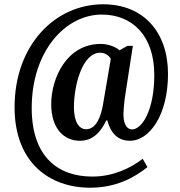

<svg xmlns="http://www.w3.org/2000/svg" viewBox="-20 -734 841 896"><path d="M401 142C519 142 604 97 668 46L646 7C592 49 510 90 411 90C248 90 128 -5 128 -230C128 -496 286 -666 455 -666C597 -666 700 -568 700 -384C700 -218 642 -130 596 -130C579 -130 556 -145 556 -201C556 -216 559 -248 562 -274L600 -520H574L538 -499C522 -514 487 -529 450 -529C291 -529 219 -369 219 -248C219 -133 279 -77 353 -77C415 -77 451 -120 476 -172H481C499 -104 537 -77 587 -77C676 -77 764 -195 764 -389C764 -583 651 -714 461 -714C238 -714 48 -525 48 -233C48 23 209 142 401 142ZM382 -131C349 -131 325 -164 325 -235C325 -328 361 -488 448 -488C468 -488 489 -476 497 -459L461 -248C452 -193 430 -131 382 -131Z"/></svg>

Font: Noto Serif Thai Condensed
Style: Bold
Weight: 700
Width: 3
Designer: Monotype Design Team
Foundry: Monotype Imaging Inc.
Version: Version 2.002